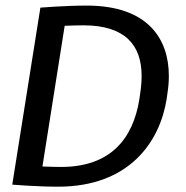

<svg xmlns="http://www.w3.org/2000/svg" viewBox="-20 -678 682 705"><path d="M135.8 -66.7 217.5 -583.3C240 -584.2 266.7 -585 286.7 -585C440.8 -585 500 -510.8 500 -399.2C500 -379.2 498.3 -358.3 495 -336.7L491.7 -313.3C468.3 -168.3 385.8 -65 204.2 -65C184.2 -65 158.3 -65.8 135.8 -66.7ZM128.3 -650 25 0C25 0 115.8 7.5 193.3 7.5C454.2 7.5 566.7 -156.7 591.7 -313.3L595 -336.7C598.3 -357.5 600 -378.3 600 -399.2C600 -534.2 524.2 -657.5 298.3 -657.5C220.8 -657.5 128.3 -650 128.3 -650Z"/></svg>

Font: Boon Medium
Style: Italic
Weight: 500
Italic angle: -9°
Designer: Sungsit Sawaiwan
Foundry: FontUni
Version: Version 3.0